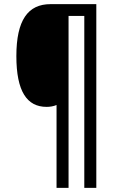

<svg xmlns="http://www.w3.org/2000/svg" viewBox="-20 -780 575 927"><path d="M445 127V-760H224C115 -760 59 -683 59 -509C59 -339 110 -264 205 -264C222 -264 239 -267 253 -273V127H311V-703H387V127Z"/></svg>

Font: Noto Sans Georgian Condensed
Style: Regular
Weight: 400
Width: 3
Designer: Monotype Design Team, Akaki Razmadze
Foundry: Google LLC
Version: Version 2.005